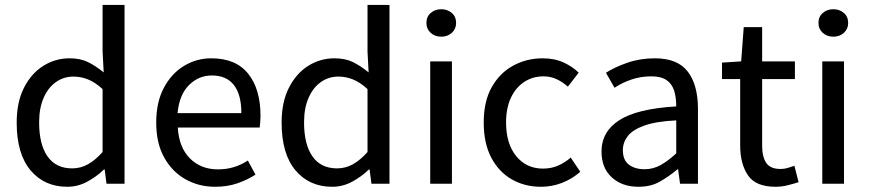

<svg xmlns="http://www.w3.org/2000/svg" viewBox="-20 -731 3459 764"><path d="M247.6 12.2Q156.7 12.2 101.6 -53.2Q46.4 -118.7 46.4 -243.2Q46.4 -324.7 75.4 -381.8Q104.5 -439 152.3 -469Q200.2 -499 256.8 -499Q299.3 -499 329.8 -484.1Q360.4 -469.2 392.6 -442.9L388.2 -525.9V-711.4H475.6V0H403.8L396.5 -56.6H393.6Q365.2 -28.8 327.6 -8.3Q290 12.2 247.6 12.2ZM267.1 -61Q300.3 -61 329.6 -77.1Q358.9 -93.3 388.2 -126V-376.5Q358.4 -403.8 330.1 -415Q301.8 -426.3 272.5 -426.3Q233.4 -426.3 202.4 -404.3Q171.4 -382.3 153.6 -341.6Q135.7 -300.8 135.7 -244.1Q135.7 -156.2 169.2 -108.6Q202.6 -61 267.1 -61Z M835.9 12.2Q771 12.2 717.8 -17.8Q664.6 -47.9 633.1 -104.7Q601.6 -161.6 601.6 -243.2Q601.6 -324.7 632.1 -381.8Q662.6 -439 712.4 -469Q762.2 -499 820.8 -499Q918.5 -499 967.5 -437.7Q1016.6 -376.5 1016.6 -270Q1016.6 -256.8 1015.6 -244.9Q1014.6 -232.9 1013.2 -223.6H687.5Q691.9 -145 735.4 -101.1Q778.8 -57.1 847.2 -57.1Q880.9 -57.1 910.2 -65.9Q939.5 -74.7 966.3 -92.3L996.6 -36.1Q964.8 -15.6 925 -1.7Q885.3 12.2 835.9 12.2ZM686.5 -280.8H940.4Q940.4 -355 910.6 -392.8Q880.9 -430.7 822.8 -430.7Q770.5 -430.7 731.9 -392.3Q693.4 -354 686.5 -280.8Z M1301.8 12.2Q1210.9 12.2 1155.8 -53.2Q1100.6 -118.7 1100.6 -243.2Q1100.6 -324.7 1129.6 -381.8Q1158.7 -439 1206.5 -469Q1254.4 -499 1311 -499Q1353.5 -499 1384 -484.1Q1414.6 -469.2 1446.8 -442.9L1442.4 -525.9V-711.4H1529.8V0H1458L1450.7 -56.6H1447.8Q1419.4 -28.8 1381.8 -8.3Q1344.2 12.2 1301.8 12.2ZM1321.3 -61Q1354.5 -61 1383.8 -77.1Q1413.1 -93.3 1442.4 -126V-376.5Q1412.6 -403.8 1384.3 -415Q1356 -426.3 1326.7 -426.3Q1287.6 -426.3 1256.6 -404.3Q1225.6 -382.3 1207.8 -341.6Q1189.9 -300.8 1189.9 -244.1Q1189.9 -156.2 1223.4 -108.6Q1256.8 -61 1321.3 -61Z M1691.9 0V-486.8H1778.3V0ZM1735.8 -585Q1710.9 -585 1693.8 -600.3Q1676.8 -615.7 1676.8 -639.6Q1676.8 -664.6 1693.8 -679.4Q1710.9 -694.3 1735.8 -694.3Q1760.7 -694.3 1777.8 -679.4Q1794.9 -664.6 1794.9 -639.6Q1794.9 -615.7 1777.8 -600.3Q1760.7 -585 1735.8 -585Z M2132.8 12.2Q2067.9 12.2 2016.4 -17.3Q1964.8 -46.9 1934.8 -103.8Q1904.8 -160.6 1904.8 -243.7Q1904.8 -328.1 1937 -384.8Q1969.2 -441.4 2022.7 -470.2Q2076.2 -499 2139.2 -499Q2187 -499 2222.7 -482.4Q2258.3 -465.8 2282.7 -441.9L2239.7 -386.2Q2218.8 -404.8 2194.8 -416Q2170.9 -427.2 2143.1 -427.2Q2099.6 -427.2 2065.9 -405Q2032.2 -382.8 2012.9 -341.8Q1993.7 -300.8 1993.7 -243.7Q1993.7 -159.2 2034.2 -109.6Q2074.7 -60.1 2140.6 -60.1Q2174.3 -60.1 2201.9 -72.5Q2229.5 -85 2251 -104L2289.1 -47.4Q2255.9 -18.6 2216.1 -3.2Q2176.3 12.2 2132.8 12.2Z M2520.5 12.2Q2455.6 12.2 2414.6 -25.1Q2373.5 -62.5 2373.5 -127.9Q2373.5 -207 2444.1 -252.7Q2514.6 -298.3 2670.9 -307.6Q2670.9 -343.8 2662.4 -370.6Q2653.8 -397.5 2632.1 -412.4Q2610.4 -427.2 2571.3 -427.2Q2529.3 -427.2 2491.9 -414.3Q2454.6 -401.4 2425.3 -381.8L2391.1 -441.4Q2425.8 -463.9 2476.6 -481.4Q2527.3 -499 2585.9 -499Q2676.3 -499 2716.8 -446Q2757.3 -393.1 2757.3 -297.4V0H2686L2678.2 -57.6H2676.3Q2641.6 -28.8 2605.7 -8.3Q2569.8 12.2 2520.5 12.2ZM2544.4 -57.6Q2579.1 -57.6 2608.4 -74Q2637.7 -90.3 2670.9 -120.6V-252Q2589.8 -248 2543.5 -231.2Q2497.1 -214.4 2477.8 -189.2Q2458.5 -164.1 2458.5 -133.8Q2458.5 -93.8 2482.7 -75.7Q2506.8 -57.6 2544.4 -57.6Z M3065.9 12.2Q2987.3 12.2 2956.3 -33.4Q2925.3 -79.1 2925.3 -152.3V-416.5H2853V-481.9L2929.2 -486.8L2939.5 -623H3012.7V-486.8H3143.1V-416.5H3012.7V-151.4Q3012.7 -106.4 3029.1 -82.5Q3045.4 -58.6 3086.4 -58.6Q3099.6 -58.6 3114.5 -62.7Q3129.4 -66.9 3141.1 -71.3L3157.7 -5.9Q3137.2 0.5 3113.8 6.3Q3090.3 12.2 3065.9 12.2Z M3252 0V-486.8H3338.4V0ZM3295.9 -585Q3271 -585 3253.9 -600.3Q3236.8 -615.7 3236.8 -639.6Q3236.8 -664.6 3253.9 -679.4Q3271 -694.3 3295.9 -694.3Q3320.8 -694.3 3337.9 -679.4Q3355 -664.6 3355 -639.6Q3355 -615.7 3337.9 -600.3Q3320.8 -585 3295.9 -585Z"/></svg>

Font: Varta Light Medium
Style: Regular
Weight: 500
Version: Version 1.004